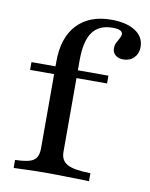

<svg xmlns="http://www.w3.org/2000/svg" viewBox="-75 -687 581 743"><g transform="rotate(10 216.0 -315.5)"><path d="M29.8 0V-31.5Q81.5 -32.3 101.2 -45.2Q121 -58.1 121 -92.7V-433.9Q121 -528.2 169 -579.4Q216.9 -630.6 303.2 -630.6Q362.9 -630.6 397.6 -608.1Q432.3 -585.5 432.3 -546Q432.3 -520.2 416.1 -503.6Q400 -487.1 374.2 -487.1Q354.8 -487.1 343.1 -497.2Q331.5 -507.3 331.5 -523.4Q331.5 -536.3 336.7 -546.4Q341.9 -556.5 347.2 -565.7Q352.4 -575 352.4 -582.3Q352.4 -600.8 313.7 -600.8Q259.7 -600.8 234.3 -565.3Q208.9 -529.8 208.9 -454.8V-94.4Q208.9 -60.5 235.5 -46.4Q262.1 -32.3 325.8 -31.5V0Q309.7 -0.8 283.5 -1.2Q257.3 -1.6 226.6 -2.4Q196 -3.2 166.9 -3.2Q124.2 -3.2 86.7 -2Q49.2 -0.8 29.8 0ZM26.6 -384.7V-415.3H329V-384.7Z"/></g></svg>

Font: Playfair 12pt Medium
Style: Regular
Weight: 500
Designer: Claus Eggers Sørensen
Foundry: Claus Eggers Sørensen
Version: Version 2.000;gftools[0.9.28]